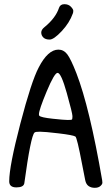

<svg xmlns="http://www.w3.org/2000/svg" viewBox="-20 -896 528 917"><path d="M262 -859Q268 -876 287.5 -876Q307 -876 318.5 -864Q330 -852 330 -844.5Q330 -837 328 -832Q312 -787 274.5 -747Q237 -707 217 -707Q197 -707 187 -717Q177 -727 177 -740.5Q177 -754 192 -766Q246 -810 262 -859ZM259 -659Q284 -659 301 -637Q318 -615 345 -546Q408 -383 468 -35Q469 -31 469 -23.5Q469 -16 459.5 -7.5Q450 1 432.5 1Q415 1 403 -7.5Q391 -16 387 -35.5Q383 -55 372 -112Q348 -239 340 -244Q328 -251 260.5 -259Q193 -267 171 -267Q149 -267 145 -263Q127 -247 96 -20Q92 -1 58 -1Q24 -1 24 -30Q24 -102 77 -305Q130 -508 165 -574Q209 -659 259 -659ZM255 -548Q240 -548 203 -459.5Q166 -371 166 -350Q166 -345 168 -343Q176 -335 231 -329Q286 -323 304 -323Q322 -323 324 -325.5Q326 -328 326 -341.5Q326 -355 299 -451.5Q272 -548 255 -548Z"/></svg>

Font: Patrick Hand
Style: Regular
Weight: 400
Designer: Patrick Wagesreiter
Foundry: Patrick Wagesreiter
Version: Version 1.003;PS 001.003;hotconv 1.0.70;makeotf.lib2.5.58329